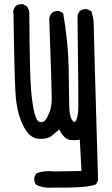

<svg xmlns="http://www.w3.org/2000/svg" viewBox="-20 -778 540 924"><path d="M234 125Q189 129 154 111Q143 98 145 76L154 57Q193 41 241 47L372 45L364 -106Q348 -102 318.5 -104.5Q289 -107 265 -155Q250 -143 230.5 -125.5Q211 -108 166.5 -110Q122 -112 91.5 -173.5Q61 -235 55 -323Q49 -411 45 -713L43 -721Q45 -736 55 -748Q68 -760 90 -758L109 -748Q119 -734 121 -719Q123 -425 129 -351.5Q135 -278 145.5 -235.5Q156 -193 172.5 -190.5Q189 -188 199 -201Q209 -214 219 -239.5Q229 -265 229 -308.5Q229 -352 217 -688Q219 -703 229 -715Q242 -727 265 -725L284 -715Q308 -576 310.5 -449.5Q313 -323 313 -273.5Q313 -224 325.5 -202.5Q338 -181 347 -200.5Q356 -220 357 -261.5Q358 -303 353 -697Q354 -713 364 -725Q378 -736 399 -734L419 -725Q431 -693 431 -658Q431 -623 452 90L442 109Q405 127 234 125Z"/></svg>

Font: Kosefont JP
Style: Regular
Weight: 400
Designer: Nozomi Seto 瀬戸のぞみ
Version: Version 3.00;June 19, 2020